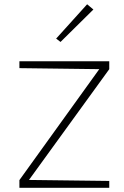

<svg xmlns="http://www.w3.org/2000/svg" viewBox="-20 -900 594 920"><path d="M73 0V-37L466 -583V-568.5L73 -573.5V-606.5H503.5V-568.5L111 -27L101.5 -38L503.5 -33V0ZM270 -699 249 -715 397.5 -879.5 427.5 -854.5Z"/></svg>

Font: Karla ExtraLight
Style: Regular
Weight: 250
Designer: Jonathan Pinhorn
Version: Version 2.004;gftools[0.9.33]